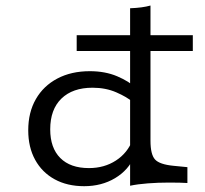

<svg xmlns="http://www.w3.org/2000/svg" viewBox="-20 -652 732 684"><path d="M279.8 11.3Q219.4 11.3 174.6 -13.3Q129.8 -37.9 105.2 -82.7Q80.6 -127.4 80.6 -187.9Q80.6 -251.6 107.7 -298.8Q134.7 -346 184.3 -372.2Q233.9 -398.4 300 -398.4Q354.8 -398.4 397.6 -380.2Q440.3 -362.1 465.3 -337.9L454 -287.9Q432.3 -306.5 394.4 -323Q356.5 -339.5 309.7 -339.5Q238.7 -339.5 198.8 -300.8Q158.9 -262.1 158.9 -191.1Q158.9 -125 194.8 -89.1Q230.6 -53.2 296.8 -53.2Q351.6 -53.2 393.1 -80.2Q434.7 -107.3 452.4 -154L458.9 -95.2Q437.9 -46 389.9 -17.3Q341.9 11.3 279.8 11.3ZM443.5 0V-206.5H516.1V-150.8Q516.1 -101.6 532.3 -83.9Q548.4 -66.1 598.4 -61.3L647.6 -56.5V0Q636.3 -0.8 619.8 -1.2Q603.2 -1.6 582.3 -1.6Q543.5 -1.6 506.9 1.2Q470.2 4 443.5 9.7ZM443.5 -206.5V-622.6Q465.3 -623.4 483.5 -625.8Q501.6 -628.2 516.1 -632.3V-206.5ZM253.2 -470.2V-526.6H666.9V-470.2Z"/></svg>

Font: Playfair 5pt SemiExpanded Light
Style: Regular
Weight: 300
Width: 6
Designer: Claus Eggers Sørensen
Foundry: Claus Eggers Sørensen
Version: Version 2.203